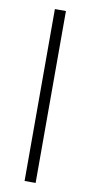

<svg xmlns="http://www.w3.org/2000/svg" viewBox="-82 -735 364 770"><g transform="rotate(10 99.5 -350.0)"><path d="M77 0V-700H122V0Z"/></g></svg>

Font: DM Sans 16pt ExtraLight
Style: Regular
Weight: 250
Version: Version 4.004;gftools[0.9.30]